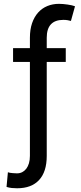

<svg xmlns="http://www.w3.org/2000/svg" viewBox="-20 -780 426 1004"><path d="M323.9 -456H224.4V35.5Q224.4 117.9 184.5 161.2Q144.5 204.5 69.6 204.5Q54.7 204.5 41.4 203.1Q28.1 201.7 14.2 197.4L21.3 120.7Q25.2 122.5 32 123.6Q38.7 124.6 46 125.2Q53.3 125.7 59.8 126.1Q66.4 126.4 69.6 126.4Q84.2 126.4 96.2 120.2Q108.3 114 117.4 102.3Q126.4 90.6 131.4 73.7Q136.4 56.8 136.4 35.5V-456H48.3V-528.4H136.4V-582.4Q136.4 -625.7 147.7 -658.7Q159.1 -691.8 179.3 -714.3Q199.6 -736.9 227.5 -748.4Q255.3 -759.9 288.4 -759.9Q298.7 -759.9 310.4 -758.9Q322.1 -757.8 333.5 -756.2Q344.8 -754.6 355.1 -752.3Q365.4 -750 372.2 -747.2L350.9 -670.5Q343.4 -672.6 333.6 -674.4Q323.9 -676.1 311.1 -676.1Q268.1 -676.1 246.3 -652.9Q224.4 -629.6 224.4 -582.4V-528.4H323.9Z"/></svg>

Font: Fast_Sans
Style: Regular
Weight: 400
Designer: Rasmus Andersson
Foundry: rsms
Version: Version 3.018;git-588b23468